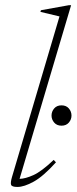

<svg xmlns="http://www.w3.org/2000/svg" viewBox="-20 -730 303 760"><path d="M215.5 -665 140 -683 142 -689.5 253 -709.5H261.5L57.5 -22Q80.5 -22.5 112.5 -37Q144.5 -51.5 192.5 -97L201.5 -87.5Q151.5 -32 113.5 -11Q75.5 10 49 10Q26.5 10 23.8 1.2Q21 -7.5 27.5 -29.5ZM223.5 -232.5Q205 -232.5 194.5 -244.8Q184 -257 184 -272.5Q184 -288.5 194.5 -300.8Q205 -313 223.5 -313Q242 -313 252.5 -300.8Q263 -288.5 263 -272.5Q263 -257 252.5 -244.8Q242 -232.5 223.5 -232.5Z"/></svg>

Font: Newsreader 16pt ExtraLight
Style: Italic
Weight: 275
Italic angle: -17°
Designer: Hugues Gentile
Foundry: Production Type
Version: Version 1.003; ttfautohint (v1.8.3)